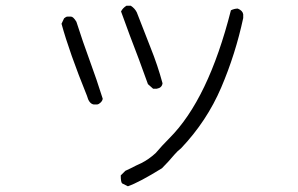

<svg xmlns="http://www.w3.org/2000/svg" viewBox="-20 -572 1040 671"><path d="M528 -262H515L497 -278Q466 -365 433 -450L403 -532Q409 -544 422 -552H437Q451 -543 458 -529L506 -406Q531 -344 548 -281Q546 -265 528 -262ZM320 -207H307Q291 -210 284 -237Q222 -390 195 -489L204 -508Q211 -514 216 -514H228Q236 -514 247 -496Q269 -427 293.5 -360.5Q318 -294 339 -227Q338 -220 332 -214Q326 -208 320 -207ZM427 79 407 69Q402 65 402 41L418 25L437 16Q456 6 474 -2Q500 -15 524 -37Q546 -63 572 -89Q708 -225 787 -536Q799 -542 811 -542Q828 -535 830 -522V-509Q803 -383 753 -266Q703 -149 613 -54Q599 -43 589 -31Q569 -7 546 16Q467 65 427 79Z"/></svg>

Font: Yozai
Style: Regular
Weight: 400
Designer: LXGW / Y.OzVox
Foundry: LXGW / Y.OzVox
Version: Version 0.861;October 22, 2024